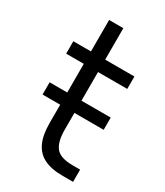

<svg xmlns="http://www.w3.org/2000/svg" viewBox="-174 -757 714 830"><g transform="rotate(30 183.0 -342.0)"><path d="M282 0Q224 0 188 -18Q152 -36 135 -73.5Q118 -111 118 -169V-261H30V-322H118V-465H30V-527H118V-684H189V-527H335V-465H189V-322H335V-261H189V-176Q189 -118 211 -89.5Q233 -61 297 -61H333V0Z"/></g></svg>

Font: Onest Light
Style: Regular
Weight: 300
Designer: Dmitri Voloshin, Andrey Kudryavtsev
Foundry: Dmitri Voloshin, Andrey Kudryavtsev
Version: Version 1.000;gftools[0.9.33]